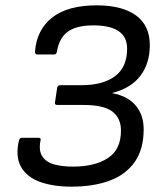

<svg xmlns="http://www.w3.org/2000/svg" viewBox="-20 -687 608 719"><path d="M248 12Q179 12 129.5 -6Q80 -24 58.5 -62.5Q37 -101 51 -161Q54 -171 62 -171H124Q134 -171 132 -162Q124 -124 138 -102Q152 -80 182.5 -71.5Q213 -63 253 -63Q335 -63 384 -95Q433 -127 433 -198Q433 -245 400.5 -269.5Q368 -294 291 -294H194Q184 -294 186 -304L194 -358Q196 -368 206 -368H286Q365 -368 410.5 -401.5Q456 -435 456 -505Q456 -549 424 -570.5Q392 -592 330 -592Q266 -592 233.5 -568Q201 -544 193 -493Q191 -483 183 -483H120Q111 -483 111 -493Q117 -575 175 -621Q233 -667 342 -667Q437 -667 489 -629.5Q541 -592 541 -518Q541 -450 506 -403.5Q471 -357 401 -339V-338Q459 -327 488.5 -291.5Q518 -256 518 -203Q518 -128 484.5 -80.5Q451 -33 390.5 -10.5Q330 12 248 12Z"/></svg>

Font: Sofia Sans Hairline
Style: Italic
Weight: 1
Italic angle: -9°
Designer: Botio Nikoltchev, Ani Petrova
Foundry: lettersoup
Version: Version 4.102